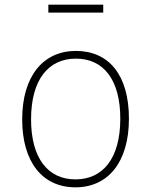

<svg xmlns="http://www.w3.org/2000/svg" viewBox="-20 -791 647 822"><path d="M422 -737V-771H187V-737ZM305 -573C165 -573 75 -465 75 -280C75 -98 161 11 303 11C443 11 532 -97 532 -283C532 -471 445 -573 305 -573ZM305 -540C423 -540 495 -450 495 -283C495 -112 420 -23 303 -23C185 -23 113 -114 113 -280C113 -451 188 -540 305 -540Z"/></svg>

Font: Glow Sans SC Normal ExtraLight
Style: Regular
Weight: 200
Designer: Ryoko NISHIZUKA (kana, bopomofo & ideographs); Paul D. Hunt (Latin, Greek & Cyrillic); Sandoll Communications, Soo-young
Version: Version 0.93